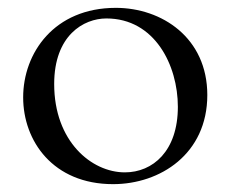

<svg xmlns="http://www.w3.org/2000/svg" viewBox="-20 -451 587 489"><path d="M39 -203C39 -92 115 18 268 18C388 18 508 -59 508 -209C508 -355 392 -431 275 -431C118 -431 39 -316 39 -203ZM118 -237C118 -361 193 -404 251 -404C374 -404 433 -285 433 -179C433 -66 369 -12 298 -12C213 -12 118 -91 118 -237Z"/></svg>

Font: OFL Sorts Mill Goudy
Style: Regular
Weight: 500
Version: Version 003.000